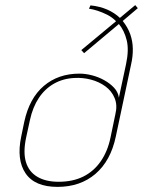

<svg xmlns="http://www.w3.org/2000/svg" viewBox="-20 -722 559 751"><path d="M449 -652Q428 -672 399.5 -684.5Q371 -697 334 -701L328 -688Q343 -686 361.5 -680Q380 -674 399 -664.5Q418 -655 434 -639L298 -526L309 -514L445 -628Q466 -603 475.5 -565Q485 -527 473 -471L445 -340Q442 -362 426 -379Q410 -396 387.5 -408.5Q365 -421 339.5 -427.5Q314 -434 291 -434Q208 -434 151.5 -386Q95 -338 75 -246L63 -188Q44 -97 80 -44Q116 9 205 9Q294 9 353.5 -42Q413 -93 433 -188L493 -471Q500 -502 499.5 -531.5Q499 -561 489.5 -588Q480 -615 460 -640L519 -690L509 -702ZM209 -11Q159 -11 126 -30.5Q93 -50 81.5 -88Q70 -126 82 -183L97 -252Q108 -303 132 -339Q156 -375 191.5 -395Q227 -415 271 -417Q304 -419 336 -410.5Q368 -402 392.5 -384Q417 -366 428.5 -338Q440 -310 431 -274L412 -183Q401 -130 374 -91Q347 -52 306 -31.5Q265 -11 209 -11Z"/></svg>

Font: Advent Pro Thin
Style: Italic
Weight: 250
Italic angle: -12°
Version: Version 3.000